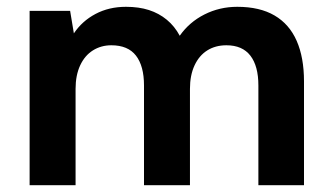

<svg xmlns="http://www.w3.org/2000/svg" viewBox="-20 -544 978 564"><path d="M67 0V-512H186L197 -446Q221 -482 260.5 -503Q300 -524 350 -524Q388 -524 417.5 -514.5Q447 -505 470 -486Q493 -467 508 -439Q536 -479 580.5 -501.5Q625 -524 677 -524Q743 -524 786.5 -498.5Q830 -473 851.5 -424Q873 -375 873 -305V0H739V-293Q739 -350 715.5 -380.5Q692 -411 645 -411Q613 -411 589 -396Q565 -381 551.5 -352Q538 -323 538 -283V0H403V-293Q403 -350 379.5 -380.5Q356 -411 307 -411Q277 -411 253 -396Q229 -381 215.5 -352Q202 -323 202 -283V0Z"/></svg>

Font: DM Sans 12pt
Style: Bold
Weight: 700
Version: Version 4.004;gftools[0.9.30]